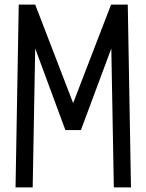

<svg xmlns="http://www.w3.org/2000/svg" viewBox="-20 -820 640 840"><path d="M48 0 62 -800H134L300 -369L466 -800H539L553 0H478L467 -608L334 -251H266L134 -608L123 0Z"/></svg>

Font: Victor Mono
Style: Regular
Weight: 400
Monospace: yes
Designer: Rune Bjørnerås
Version: Version 1.561;gftools[0.9.30]